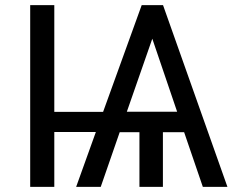

<svg xmlns="http://www.w3.org/2000/svg" viewBox="-20 -731 920 751"><path d="M192.4 -293.5V-710.9H98.1V0H192.4V-214.8H355L277.8 0H374L448.2 -213.9H525.4V0H617.2V-213.9H700.2L773.4 0H869.6L617.7 -710.9H534.2L383.3 -293.5ZM476.1 -293.9 575.7 -579.6 672.9 -293.9Z"/></svg>

Font: Roboto1
Style: rg
Weight: 400
Designer: Google
Version: Version 2.137; 2017